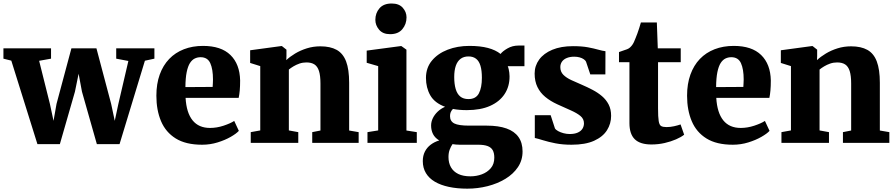

<svg xmlns="http://www.w3.org/2000/svg" viewBox="-22 -834 5224 1121"><path d="M-2 -491.5V-552H276V-491.5L206.5 -479L269.5 -227L290.5 -128.5L308 -227.5L395 -552H541L627 -227.5L648 -128.5L669 -227L727.5 -478L656.5 -491.5V-552H879.5V-491.5L824 -479.5L676 7.5H543.5L456.5 -299L437 -403.5L415.5 -298.5L327.5 7.5H196.5L44 -480Z M1158 11Q1063 11 1004.2 -25.5Q945.5 -62 918.2 -126.5Q891 -191 891 -275Q891 -344.5 910.5 -398.5Q930 -452.5 965.8 -489.8Q1001.5 -527 1051.8 -546.5Q1102 -566 1163.5 -566Q1269 -566 1323.5 -512.8Q1378 -459.5 1380 -364.5Q1380 -330.5 1377.8 -305.8Q1375.5 -281 1371.5 -262.5H1061.5Q1064 -219 1074.2 -186.2Q1084.5 -153.5 1102.5 -131.2Q1120.5 -109 1146 -98Q1171.5 -87 1204.5 -87Q1243.5 -87 1283.5 -100.2Q1323.5 -113.5 1345.5 -128L1372.5 -70Q1357.5 -53.5 1324.8 -34.8Q1292 -16 1248.5 -2.5Q1205 11 1158 11ZM1060.5 -325.5 1219.5 -326.5Q1220 -337.5 1220.8 -348.2Q1221.5 -359 1221.5 -370Q1221.5 -430 1205.8 -465Q1190 -500 1149 -500Q1130.5 -500 1114.8 -492.2Q1099 -484.5 1087 -465.8Q1075 -447 1068 -413Q1061 -379 1060.5 -325.5Z M1497.5 -72.5V-448L1438.5 -466.5V-540.5L1619.5 -565H1624L1650.5 -544V-507.5L1649.5 -483Q1670.5 -503 1701.2 -521.5Q1732 -540 1769.5 -551.8Q1807 -563.5 1848.5 -563.5Q1906.5 -563.5 1943.8 -542.8Q1981 -522 1998.8 -475.2Q2016.5 -428.5 2016.5 -351V-72L2072 -62.5V0H1801V-62.5L1849 -72V-346.5Q1849 -392 1840.5 -419Q1832 -446 1814 -457.8Q1796 -469.5 1767 -469.5Q1745.5 -469.5 1726.2 -462.8Q1707 -456 1691.2 -446.5Q1675.5 -437 1664.5 -428V-72.5L1719.5 -62.5V0H1442V-62.5Z M2123.5 0V-62.5L2186 -72.5V-448L2119 -467.5V-538.5L2318 -565H2321.5L2351 -544V-72L2411.5 -62.5V0ZM2255 -634.5Q2213.5 -634.5 2191.5 -660.5Q2169.5 -686.5 2169.5 -718Q2169.5 -757.5 2193.5 -785.5Q2217.5 -813.5 2264.5 -813.5H2265.5Q2307.5 -813.5 2329.5 -788.8Q2351.5 -764 2351.5 -732.5Q2351.5 -693 2327.2 -663.8Q2303 -634.5 2256 -634.5Z M2706.5 267.5Q2646.5 267.5 2598.8 257.2Q2551 247 2517 227Q2483 207 2464.8 176.8Q2446.5 146.5 2446.5 106.5Q2446.5 75 2458.8 51Q2471 27 2493 10.5Q2515 -6 2542.5 -14Q2517.5 -29 2506.2 -51.2Q2495 -73.5 2495 -101Q2495 -123 2505 -143.8Q2515 -164.5 2533.2 -182Q2551.5 -199.5 2576.5 -210.5Q2515.5 -233 2490.2 -277.5Q2465 -322 2465 -379Q2465 -438 2499.5 -479.8Q2534 -521.5 2591.5 -543.8Q2649 -566 2718 -566Q2782 -566 2827 -554Q2872 -542 2900.5 -519Q2912.5 -535 2941.2 -551.5Q2970 -568 3005 -568H3040V-447.5H2942.5Q2946 -439.5 2948 -430Q2950 -420.5 2951.5 -410.2Q2953 -400 2953 -389Q2953.5 -329.5 2924.2 -285Q2895 -240.5 2839.5 -215.8Q2784 -191 2703.5 -191Q2681 -191 2660.5 -192.8Q2640 -194.5 2622.5 -198Q2613.5 -188.5 2609.5 -178.8Q2605.5 -169 2605.5 -156Q2605.5 -126 2630.5 -113.2Q2655.5 -100.5 2716.5 -100.5H2820Q2888.5 -100.5 2935 -84Q2981.5 -67.5 3005.2 -34Q3029 -0.5 3029 50.5Q3029 101.5 3002 141.8Q2975 182 2929 210Q2883 238 2825.2 252.8Q2767.5 267.5 2706.5 267.5ZM2725 195.5Q2759.5 195.5 2791.2 183.8Q2823 172 2843.5 148Q2864 124 2864 86.5Q2864 59.5 2854.8 43Q2845.5 26.5 2825 18.8Q2804.5 11 2769.5 11H2662Q2651 11 2640.2 10Q2629.5 9 2620 7.5Q2611 20.5 2603.8 39Q2596.5 57.5 2596.5 83Q2596.5 117.5 2611 142.8Q2625.5 168 2653.8 181.8Q2682 195.5 2725 195.5ZM2713 -255.5Q2756.5 -255.5 2774 -289Q2791.5 -322.5 2791.5 -380Q2791.5 -422.5 2783.2 -450Q2775 -477.5 2757.5 -491Q2740 -504.5 2713.5 -504.5Q2685.5 -504.5 2667 -490.5Q2648.5 -476.5 2639.2 -449.8Q2630 -423 2630 -384Q2630 -343.5 2638.5 -314.5Q2647 -285.5 2665.2 -270.5Q2683.5 -255.5 2713 -255.5Z M3315 11Q3263 11 3221.2 2.8Q3179.5 -5.5 3149 -15Q3118.5 -24.5 3100.5 -28.5V-161.5H3193L3218 -84.5Q3223 -76 3236.8 -68.5Q3250.5 -61 3268.5 -56.2Q3286.5 -51.5 3304 -51.5Q3332.5 -51.5 3351 -59.8Q3369.5 -68 3378.5 -82.2Q3387.5 -96.5 3387.5 -114Q3387.5 -140 3366.8 -157Q3346 -174 3311 -189.5Q3276 -205 3232 -225Q3191.5 -243.5 3161.8 -268Q3132 -292.5 3115.8 -326Q3099.5 -359.5 3099.5 -404.5Q3099.5 -450 3126 -486.2Q3152.5 -522.5 3202.8 -543.5Q3253 -564.5 3323.5 -564.5Q3375 -564.5 3410.8 -557.8Q3446.5 -551 3471 -544Q3495.5 -537 3513 -535L3512.5 -399.5H3424.5L3399.5 -474Q3396 -481.5 3386.2 -488.2Q3376.5 -495 3362.2 -499Q3348 -503 3330.5 -503Q3306 -503 3287.5 -495.5Q3269 -488 3259.2 -474.2Q3249.5 -460.5 3249.5 -442Q3249.5 -415 3267.2 -397.2Q3285 -379.5 3314 -366.2Q3343 -353 3375.5 -339Q3407 -325.5 3437.5 -309.5Q3468 -293.5 3492.5 -272.8Q3517 -252 3531.5 -224Q3546 -196 3546 -157.5Q3546 -112 3522 -73.8Q3498 -35.5 3446.8 -12.2Q3395.5 11 3315 11Z M3781.5 9.5Q3715.5 9.5 3684.2 -21Q3653 -51.5 3653 -115V-471H3592V-530Q3604.5 -535 3616.8 -538.8Q3629 -542.5 3639.2 -546.5Q3649.5 -550.5 3656.5 -557Q3664 -564 3669.2 -571.2Q3674.5 -578.5 3679 -588Q3683.5 -597.5 3688 -609.5Q3693.5 -622 3699 -637.5Q3704.5 -653 3710 -669.8Q3715.5 -686.5 3720 -703H3813L3818.5 -552H3952.5V-471H3820V-201.5Q3820 -151 3823.8 -127.5Q3827.5 -104 3838.2 -98Q3849 -92 3869.5 -92Q3891.5 -92 3913.8 -97Q3936 -102 3951.5 -107.5L3972.5 -47.5Q3955 -33.5 3925.2 -20.5Q3895.5 -7.5 3858.5 1Q3821.5 9.5 3781.5 9.5Z M4256.5 11Q4161.5 11 4102.8 -25.5Q4044 -62 4016.8 -126.5Q3989.5 -191 3989.5 -275Q3989.5 -344.5 4009 -398.5Q4028.5 -452.5 4064.2 -489.8Q4100 -527 4150.2 -546.5Q4200.5 -566 4262 -566Q4367.5 -566 4422 -512.8Q4476.5 -459.5 4478.5 -364.5Q4478.5 -330.5 4476.2 -305.8Q4474 -281 4470 -262.5H4160Q4162.5 -219 4172.8 -186.2Q4183 -153.5 4201 -131.2Q4219 -109 4244.5 -98Q4270 -87 4303 -87Q4342 -87 4382 -100.2Q4422 -113.5 4444 -128L4471 -70Q4456 -53.5 4423.2 -34.8Q4390.5 -16 4347 -2.5Q4303.5 11 4256.5 11ZM4159 -325.5 4318 -326.5Q4318.5 -337.5 4319.2 -348.2Q4320 -359 4320 -370Q4320 -430 4304.2 -465Q4288.5 -500 4247.5 -500Q4229 -500 4213.2 -492.2Q4197.5 -484.5 4185.5 -465.8Q4173.5 -447 4166.5 -413Q4159.5 -379 4159 -325.5Z M4596 -72.5V-448L4537 -466.5V-540.5L4718 -565H4722.5L4749 -544V-507.5L4748 -483Q4769 -503 4799.8 -521.5Q4830.5 -540 4868 -551.8Q4905.5 -563.5 4947 -563.5Q5005 -563.5 5042.2 -542.8Q5079.5 -522 5097.2 -475.2Q5115 -428.5 5115 -351V-72L5170.5 -62.5V0H4899.5V-62.5L4947.5 -72V-346.5Q4947.5 -392 4939 -419Q4930.5 -446 4912.5 -457.8Q4894.5 -469.5 4865.5 -469.5Q4844 -469.5 4824.8 -462.8Q4805.5 -456 4789.8 -446.5Q4774 -437 4763 -428V-72.5L4818 -62.5V0H4540.5V-62.5Z"/></svg>

Font: Merriweather 28pt Black
Style: Regular
Weight: 900
Version: Version 2.100